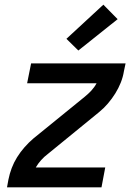

<svg xmlns="http://www.w3.org/2000/svg" viewBox="-20 -801 590 821"><path d="M10 0 16 -33Q21 -58 30 -82Q39 -106 53 -128.5Q67 -151 85 -171.5Q103 -192 123 -209L342 -387Q357 -399 370.5 -413.5Q384 -428 393 -445H96L113 -530H517L510 -497Q506 -472 496.5 -448Q487 -424 473 -401.5Q459 -379 441.5 -358.5Q424 -338 403 -321L185 -143Q169 -131 156 -116.5Q143 -102 133 -85H430L414 0ZM315 -585 264 -635 422 -781 483 -719Z"/></svg>

Font: Lode Dark
Style: Bold Italic
Weight: 700
Italic angle: -11°
Monospace: yes
Designer: Belleve Invis
Foundry: Belleve Invis
Version: Version 29.2.0; ttfautohint (v1.8.3)